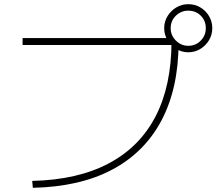

<svg xmlns="http://www.w3.org/2000/svg" viewBox="-20 -875 1040 918"><path d="M134 -10Q351 -15 499.5 -93.5Q648 -172 724 -319Q800 -466 800 -677L817 -660H88V-693H808V-670H834Q833 -452 752 -299Q671 -146 516.5 -64Q362 18 137 23ZM880 -625Q849 -625 823 -641Q797 -657 781 -683Q765 -709 765 -740Q765 -772 781 -798Q797 -824 823 -839.5Q849 -855 880 -855Q912 -855 938 -839.5Q964 -824 979.5 -798Q995 -772 995 -740Q995 -709 979.5 -683Q964 -657 938 -641Q912 -625 880 -625ZM880 -656Q916 -656 940 -681Q964 -706 964 -740Q964 -776 940 -800Q916 -824 880 -824Q846 -824 821 -800Q796 -776 796 -740Q796 -706 821 -681Q846 -656 880 -656Z"/></svg>

Font: M PLUS 1 ExtraLight
Style: Regular
Weight: 250
Version: Version 1.001